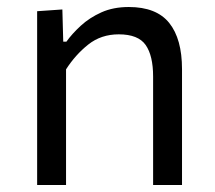

<svg xmlns="http://www.w3.org/2000/svg" viewBox="-20 -528 613 548"><path d="M86 0V-496L158 -501L160.5 -409H169.5Q185.5 -431.5 210.5 -454.5Q235.5 -477.5 269.5 -492.8Q303.5 -508 347.5 -508Q426.5 -508 463 -462.5Q499.5 -417 499.5 -330.5V0H417V-309.5Q417 -369 395.8 -399.5Q374.5 -430 319 -430Q268.5 -430 231.8 -400.8Q195 -371.5 168.5 -330V0Z"/></svg>

Font: Heraclito
Style: Regular
Weight: 400
Designer: Kostas Bartsokas (font) & Cristiano Sobral (main changes)
Foundry: Kostas Bartsokas (font) & Cristiano Sobral (main changes)
Version: Version 1.00;July 8, 2020;FontCreator 13.0.0.2655 64-bit